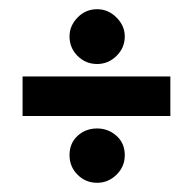

<svg xmlns="http://www.w3.org/2000/svg" viewBox="-20 -593 421 417"><path d="M29 -341H350V-427H29ZM191 -573Q166 -573 148.5 -555Q131 -537 131 -514Q131 -489 148.5 -471.5Q166 -454 191 -454Q215 -454 233 -471.5Q251 -489 251 -514Q251 -537 233 -555Q215 -573 191 -573ZM191 -314Q166 -314 148.5 -298Q131 -282 131 -256Q131 -231 148.5 -213.5Q166 -196 191 -196Q215 -196 233 -213.5Q251 -231 251 -256Q251 -282 233 -298Q215 -314 191 -314Z"/></svg>

Font: Advent Pro
Style: Bold
Weight: 700
Designer: VivaRado, Andreas Kalpakidis
Foundry: VivaRado, Andreas Kalpakidis
Version: Version 3.000